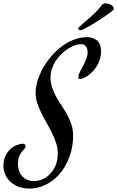

<svg xmlns="http://www.w3.org/2000/svg" viewBox="-117 -984 677 1109"><path d="M351.1 -729Q334 -729 314.5 -721.9Q294.9 -714.8 275.4 -702.1Q255.9 -689.5 237.5 -671.6Q219.2 -653.8 205.3 -632.8Q191.4 -611.8 183.1 -587.9Q174.8 -564 174.8 -539.1Q174.8 -505.4 184.6 -477.1Q194.3 -448.7 208.7 -422.9Q223.1 -397 240 -372.3Q256.8 -347.7 271.2 -321.3Q285.6 -294.9 295.4 -265.1Q305.2 -235.4 305.2 -200.2Q305.2 -158.7 296.4 -120.1Q287.6 -81.5 271.2 -47.6Q254.9 -13.7 232.2 14.4Q209.5 42.5 181.4 62.5Q153.3 82.5 120.8 93.8Q88.4 105 53.2 105Q12.7 105 -15.6 92.3Q-43.9 79.6 -62.3 60.3Q-80.6 41 -88.9 18.6Q-97.2 -3.9 -97.2 -23.9Q-97.2 -58.1 -85.7 -82.8Q-74.2 -107.4 -56.9 -123Q-39.6 -138.7 -19.8 -146.2Q0 -153.8 17.1 -153.8Q23.9 -153.8 27.3 -149.2Q30.8 -144.5 30.8 -139.2Q30.8 -130.9 23.9 -124.3Q17.1 -117.7 8.8 -107.4Q0.5 -97.2 -6.3 -80.3Q-13.2 -63.5 -13.2 -35.2Q-13.2 -17.1 -7.6 0.5Q-2 18.1 9.5 31.7Q21 45.4 38.3 53.7Q55.7 62 79.1 62Q104.5 62 129.2 51Q153.8 40 173.3 19.5Q192.9 -1 204.8 -30.5Q216.8 -60.1 216.8 -97.2Q216.8 -127.4 207.3 -157Q197.8 -186.5 183.6 -215.6Q169.4 -244.6 152.8 -273.2Q136.2 -301.8 122.1 -330.6Q107.9 -359.4 98.4 -388.2Q88.9 -417 88.9 -446.8Q88.9 -481.4 100.3 -518.8Q111.8 -556.2 131.8 -591.8Q151.9 -627.4 179.7 -659.7Q207.5 -691.9 240.2 -716.3Q272.9 -740.7 309.6 -754.9Q346.2 -769 383.8 -769Q408.2 -769 424.3 -762Q440.4 -754.9 450 -743.7Q459.5 -732.4 463.1 -718Q466.8 -703.6 466.8 -689Q466.8 -663.1 459.7 -640.9Q452.6 -618.7 441.4 -600.8Q430.2 -583 416.5 -569.3Q402.8 -555.7 389.6 -546.4Q376.5 -537.1 365 -532.5Q353.5 -527.8 347.2 -527.8Q340.3 -527.8 337.6 -529.3Q335 -530.8 335 -539.1Q336.9 -553.7 345.7 -570.8Q354.5 -587.9 364.3 -606.2Q374 -624.5 381.6 -644Q389.2 -663.6 389.2 -683.1Q389.2 -689.9 387.5 -698Q385.7 -706.1 381.6 -712.9Q377.4 -719.7 370.1 -724.4Q362.8 -729 351.1 -729ZM471.2 -955.1Q474.1 -959.5 480.2 -961.9Q486.3 -964.4 493.2 -964.4Q501 -964.4 509.3 -962.2Q517.6 -960 524.4 -955.8Q531.2 -951.7 535.6 -946.3Q540 -940.9 540 -935.1Q540 -930.7 537.1 -926.3Q535.2 -923.8 526.1 -916.7Q517.1 -909.7 503.2 -899.9Q489.3 -890.1 471.9 -878.4Q454.6 -866.7 436 -855.2Q417.5 -843.8 398.9 -833.3Q380.4 -822.8 364.7 -814.9Q358.9 -812 354.5 -811Q350.1 -810.1 347.2 -810.1Q340.8 -810.1 337.9 -812.5Q335 -814.9 335 -818.4Q335 -823.2 340.8 -829.1Q360.8 -847.2 378.9 -862.5Q397 -877.9 413.3 -892.6Q429.7 -907.2 444.1 -922.4Q458.5 -937.5 471.2 -955.1Z"/></svg>

Font: Mervale Script
Style: Regular
Weight: 400
Designer: Astigmatic (AOETI)
Foundry: Astigmatic (AOETI)
Version: Version 1.000